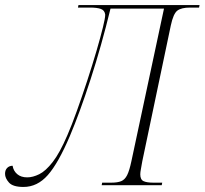

<svg xmlns="http://www.w3.org/2000/svg" viewBox="-72 -734 811 761"><path d="M21 7Q-21 7 -36.5 -10.5Q-52 -28 -52 -45Q-52 -60 -43.5 -68.5Q-35 -77 -22 -77Q-19 -57 -4 -44Q11 -31 36 -31Q58 -31 83.5 -43.5Q109 -56 137 -92Q165 -128 195 -198Q212 -237 232.5 -294Q253 -351 273.5 -413.5Q294 -476 310.5 -532.5Q327 -589 336 -626Q340 -643 342.5 -655.5Q345 -668 345 -676Q343 -693 328 -698.5Q313 -704 285 -704H237L239 -714H719L717 -704H681Q647 -704 631 -692Q615 -680 605 -633L492 -95Q489 -77 486.5 -64Q484 -51 484 -43Q484 -22 497 -16Q510 -10 536 -10H571L569 0H331L333 -10H369Q394 -10 408.5 -16Q423 -22 432 -40Q441 -58 449 -96L578 -700H366Q330 -552 287 -419.5Q244 -287 205 -195Q159 -87 117.5 -40Q76 7 21 7Z"/></svg>

Font: Noto Serif Display ExtraLight
Style: Italic
Weight: 200
Italic angle: -12°
Designer: Monotype Design Team
Foundry: Monotype Imaging Inc.
Version: Version 2.009